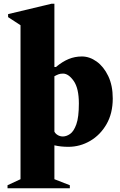

<svg xmlns="http://www.w3.org/2000/svg" viewBox="-20 -770 639 1020"><path d="M20 230V214L89 182V-636L23 -679V-695L253 -750H269V-414H277Q312 -443 345 -456.5Q378 -470 415 -470Q456 -470 493.5 -443Q531 -416 555 -366Q579 -316 579 -247Q579 -168 546 -110.5Q513 -53 459 -21.5Q405 10 343 10Q323 10 304.5 8Q286 6 269 2V182L351 214V230ZM315 -379Q301 -379 291.5 -375.5Q282 -372 269 -365V-71Q274 -60 286.5 -52.5Q299 -45 314 -45Q333 -45 352.5 -58.5Q372 -72 385.5 -109.5Q399 -147 399 -220Q399 -301 371.5 -340Q344 -379 315 -379Z"/></svg>

Font: Spectral ExtraBold
Style: Regular
Weight: 800
Designer: Jean-Baptiste Levee
Foundry: Production Type
Version: Version 2.001